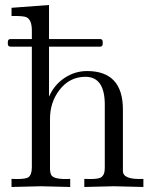

<svg xmlns="http://www.w3.org/2000/svg" viewBox="-20 -745 617 765"><path d="M551.3 0Q453.6 -2.9 433.1 -2.9Q416.5 -2.9 315.9 0V-32.2Q330.6 -31.7 339.4 -31.7Q370.1 -31.7 381.3 -37.6Q397.5 -46.9 397.5 -74.7V-328.1Q397.5 -439 320.3 -439Q256.8 -439 216.3 -385.7Q179.2 -336.9 179.2 -271.5V-76.2Q179.2 -57.1 184.1 -47.9Q194.3 -28.8 259.8 -32.2V0Q162.1 -2.9 143.1 -2.9Q126.5 -2.9 25.9 0V-32.2Q40.5 -31.7 48.8 -31.7Q82 -31.7 92.8 -38.6Q106.9 -47.9 106.9 -79.1V-559.1H22.5Q11.2 -559.1 11.2 -570.3V-578.1Q11.2 -589.4 22.5 -589.4H106.9V-623.5Q106.9 -666 85.4 -676.3Q73.7 -682.1 25.9 -681.2V-713.9L175.3 -725.1V-589.4H378.4Q389.2 -589.4 389.2 -578.1V-570.3Q389.2 -559.1 378.4 -559.1H175.3V-361.8H176.3Q196.3 -407.2 237.3 -434.6Q278.3 -461.9 327.1 -461.9Q469.7 -461.9 469.7 -308.6V-63.5Q469.7 -28.3 551.3 -32.2Z"/></svg>

Font: Kurinto Book Core
Style: Regular
Weight: 400
Designer: Kurinto was developed by Clint Goss from a range of fonts that are compatible with the SIL Open Font License Version 1.1
Foundry: Clinton F. Goss
Version: Version 2.196; July 25, 2020